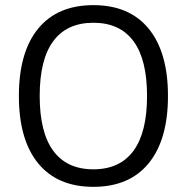

<svg xmlns="http://www.w3.org/2000/svg" viewBox="-20 -722 724 744"><path d="M341.8 -702.1Q481.4 -702.1 556.2 -610.8Q630.9 -519.5 630.9 -350.1Q630.9 -180.7 556.2 -89.4Q481.4 2 341.8 2Q202.6 2 127.9 -89.1Q53.2 -180.2 53.2 -350.1Q53.2 -520 127.9 -611.1Q202.6 -702.1 341.8 -702.1ZM133.8 -350.1Q133.8 -209 186.5 -137.5Q239.3 -65.9 341.8 -65.9Q444.3 -65.9 497.1 -137.5Q549.8 -209 549.8 -350.1Q549.8 -491.7 497.1 -562.7Q444.3 -633.8 341.8 -633.8Q239.3 -633.8 186.5 -562.7Q133.8 -491.7 133.8 -350.1Z"/></svg>

Font: Montserrat Light
Style: Regular
Weight: 300
Designer: Julieta Ulanovsky
Foundry: Julieta Ulanovsky
Version: Version 1.000;PS 002.000;hotconv 1.0.70;makeotf.lib2.5.58329